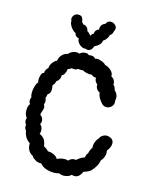

<svg xmlns="http://www.w3.org/2000/svg" viewBox="-134 -1017 893 1106"><g transform="rotate(15 312.5 -463.5)"><path d="M536 -287Q540 -287 548 -285Q577 -277 577 -251Q577 -228 557 -204Q559 -196 559 -190Q559 -177 553.5 -164Q548 -151 538 -140Q535 -124 529.5 -112.5Q524 -101 513 -86Q501 -70 489.5 -63.5Q478 -57 458 -51Q453 -37 442 -25.5Q431 -14 415 -14Q407 -14 398 -17Q391 -9 378.5 -4.5Q366 0 353 0Q336 0 326 -7Q314 -2 295 -2Q270 -2 247 -10Q224 -18 211 -35Q187 -33 171 -46Q157 -54 153 -64Q116 -82 117 -130Q99 -142 90 -157.5Q81 -173 76 -197Q68 -205 68 -218Q68 -224 69 -228Q60 -237 60 -252Q60 -259 63 -266Q49 -281 49 -309Q49 -334 60 -348Q53 -358 53 -370Q53 -379 58 -389Q53 -395 53 -413Q53 -433 59 -453.5Q65 -474 74 -481Q71 -487 71 -498Q71 -514 76.5 -528Q82 -542 92 -543Q92 -564 109 -576Q108 -590 119.5 -607Q131 -624 146 -630Q149 -652 164 -667Q179 -682 197 -684Q202 -693 215.5 -699.5Q229 -706 242 -706Q252 -706 259 -702Q274 -716 293 -716Q309 -716 314 -708Q322 -710 328 -710Q346 -710 355 -697Q359 -700 367 -700Q381 -700 398.5 -692.5Q416 -685 419 -678Q440 -674 457 -657.5Q474 -641 471 -624Q485 -617 491 -604.5Q497 -592 495 -581Q504 -574 507 -563.5Q510 -553 511 -551Q531 -534 531 -508Q531 -503 529 -495Q530 -491 530 -485Q530 -468 517.5 -456.5Q505 -445 489 -445Q473 -445 461 -457Q433 -487 430 -517Q418 -521 411 -532.5Q404 -544 405 -558Q396 -564 391.5 -573.5Q387 -583 388 -593Q370 -593 360 -604Q357 -603 349 -603Q338 -603 325 -606.5Q312 -610 305 -615Q301 -614 293 -614Q282 -614 278 -616Q265 -608 253 -608Q249 -608 239 -610Q228 -601 218 -600Q216 -584 209.5 -571Q203 -558 193 -556Q195 -544 189 -532.5Q183 -521 172 -514Q171 -506 167 -498.5Q163 -491 157 -487Q158 -482 159 -475.5Q160 -469 160 -460Q160 -439 142 -427Q142 -414 137 -406Q142 -396 142 -386Q142 -376 138 -368Q144 -358 144 -349Q144 -340 139 -328Q134 -315 133 -304Q142 -299 147 -290Q152 -281 152 -271Q152 -260 146 -251Q154 -247 158 -237Q162 -227 162 -216Q162 -205 158 -198Q180 -186 188.5 -173.5Q197 -161 201 -134Q208 -131 217.5 -124Q227 -117 230 -112Q247 -113 265.5 -104.5Q284 -96 291 -82Q297 -87 310.5 -90.5Q324 -94 337 -94Q351 -94 356 -90Q370 -107 390 -107Q396 -107 399 -106Q415 -119 424 -124.5Q433 -130 445 -133Q446 -148 457 -162Q458 -170 463 -181.5Q468 -193 473 -199Q472 -202 472 -209Q472 -222 479 -237.5Q486 -253 495 -261Q499 -272 511 -279.5Q523 -287 536 -287ZM173 -847Q165 -858 167 -872Q163 -877 163 -886Q163 -897 171.5 -907Q180 -917 193 -918Q212 -919 218.5 -910Q225 -901 229 -880Q236 -877 237 -871Q250 -871 259.5 -862Q269 -853 270 -840Q276 -837 283.5 -830Q291 -823 293 -817Q297 -828 310 -836Q310 -847 317 -855.5Q324 -864 334 -866Q331 -879 338.5 -891Q346 -903 360 -907Q368 -927 388 -927Q402 -927 413 -917.5Q424 -908 424 -895Q424 -886 418 -877Q416 -859 401 -851Q400 -841 391 -828Q382 -815 372 -811Q370 -784 331 -765Q329 -754 320.5 -745Q312 -736 300 -736Q294 -736 286 -739Q268 -736 250 -752Q232 -768 234 -786Q225 -787 217.5 -793.5Q210 -800 207 -812Q197 -815 185.5 -828Q174 -841 173 -847Z"/></g></svg>

Font: Pangolin
Style: Regular
Weight: 400
Designer: Kevin Burke
Foundry: Google, Inc.
Version: Version 1.101